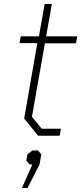

<svg xmlns="http://www.w3.org/2000/svg" viewBox="-20 -680 413 962"><path d="M101 -86 167 -464H78L84 -498H175L204 -660H240L211 -498H367L361 -463H205L140 -95L189 -35H285L279 0H171ZM142 144H129L112 124L117 94L142 74H171L187 94L178 144L118 262H90Z"/></svg>

Font: Chakra Petch ExtraLight
Style: Italic
Weight: 275
Italic angle: -10°
Designer: Katatrad Aksorn Co.,Ltd.
Foundry: Cadson Demak Co.,Ltd.
Version: Version 1.000; ttfautohint (v1.6)